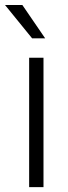

<svg xmlns="http://www.w3.org/2000/svg" viewBox="-37 -764 279 784"><path d="M0 0ZM82 0V-528.3H140.6V0ZM94.2 -607.4 -16.6 -743.7H54.2L147.5 -607.4Z"/></svg>

Font: Heebo Light
Style: Regular
Weight: 300
Designer: Oded Ezer
Foundry: Meir Sadan
Version: Version 2.001; ttfautohint (v1.5.14-ce02) -l 8 -r 50 -G 200 